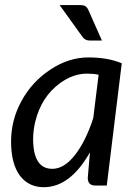

<svg xmlns="http://www.w3.org/2000/svg" viewBox="-20 -744 545 770"><path d="M329.1 -448.7Q273.9 -448.7 222.2 -411.6Q145.5 -356.4 121.1 -254.9Q113.3 -222.2 112.8 -187.5Q112.8 -66.9 189.9 -66.9Q237.3 -66.9 280.8 -122.6Q324.2 -178.2 354 -270.5L375.5 -444.3Q355.5 -448.7 329.1 -448.7ZM340.8 -133.3Q261.7 6.8 155.3 6.8Q95.7 6.8 60.1 -39.1Q24.9 -86.4 24.4 -174.3Q23.9 -262.2 66.4 -339.4Q108.9 -417 182.6 -465.3Q255.9 -513.7 334.5 -513.7Q413.1 -513.7 468.3 -490.2L408.2 0H361.8Q332 0 332 -30.8ZM300.3 -723.6Q316.4 -723.6 323.2 -718.8Q330.1 -713.9 335 -702.6L388.7 -581.5H338.9Q321.8 -581.5 311.5 -595.2L219.2 -723.6Z"/></svg>

Font: Lato-Italic
Style: Italic
Weight: 400
Italic angle: -7°
Designer: Lukasz Dziedzic
Foundry: tyPoland Lukasz Dziedzic
Version: Version 1.104; Western+Polish opensource